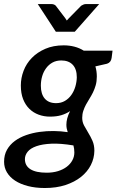

<svg xmlns="http://www.w3.org/2000/svg" viewBox="-50 -740 571 940"><path d="M0 0ZM424 -365.5Q424 -341.5 418.5 -322.5Q413 -303.5 405 -287.2Q397 -271 387.8 -256.5Q378.5 -242 370.8 -227.5Q363 -213 357.8 -197.2Q352.5 -181.5 352.5 -163Q352.5 -142.5 361.8 -125.2Q371 -108 382.2 -89.8Q393.5 -71.5 402.8 -50.5Q412 -29.5 412 -2Q411.5 35 394.8 68Q378 101 346.8 126Q315.5 151 270.8 165.8Q226 180.5 169.5 180.5Q124 180.5 87 171Q50 161.5 24 144.5Q-2 127.5 -16 104Q-30 80.5 -30 52Q-30 18.5 -15.8 -6.8Q-1.5 -32 22.5 -49.8Q46.5 -67.5 78 -78.5Q109.5 -89.5 144 -94.2Q178.5 -99 214 -98.5Q249.5 -98 281.5 -93Q278.5 -101.5 276.8 -110.5Q275 -119.5 275 -129.5Q275 -144 279.2 -160.5Q283.5 -177 293 -196Q273.5 -183 250 -176Q226.5 -169 194.5 -169Q165.5 -169 139.5 -178.5Q113.5 -188 94 -207Q74.5 -226 63.2 -254.5Q52 -283 52 -321.5Q52 -358 65.5 -393.5Q79 -429 105.8 -456.5Q132.5 -484 171.8 -501Q211 -518 262 -518Q289.5 -518 314.5 -511.5Q339.5 -505 360 -492H501L496.5 -456.5Q493.5 -434.5 474 -428L417 -415Q424 -391.5 424 -365.5ZM224.5 -235Q249 -235 267.8 -246Q286.5 -257 299.2 -275Q312 -293 318.8 -315.8Q325.5 -338.5 326 -361.5Q326 -402 306 -423Q286 -444 250 -444Q225.5 -444 207 -433.8Q188.5 -423.5 175.8 -406.2Q163 -389 156.5 -366.8Q150 -344.5 150 -320.5Q150 -279.5 169.2 -257.2Q188.5 -235 224.5 -235ZM314 6.5Q314 -3 312.8 -11.5Q311.5 -20 309.5 -28Q246.5 -38.5 201.8 -36.5Q157 -34.5 128 -24.2Q99 -14 85.5 2.8Q72 19.5 72 39Q72 71.5 99 88.5Q126 105.5 178.5 105.5Q209 105.5 234 97.8Q259 90 276.8 76.5Q294.5 63 304.2 45Q314 27 314 6.5ZM135 -720H203Q209.5 -720 215 -717.5Q220.5 -715 223 -712L269.5 -651L277 -639.5L287.5 -651L347.5 -712Q351.5 -714.5 357.5 -717.2Q363.5 -720 369.5 -720H435.5L316 -584.5H223.5Z"/></svg>

Font: Lato Semibold
Style: Italic
Weight: 600
Italic angle: -7°
Designer: Lukasz Dziedzic
Foundry: tyPoland Lukasz Dziedzic
Version: Version 2.006; 2014-01-15